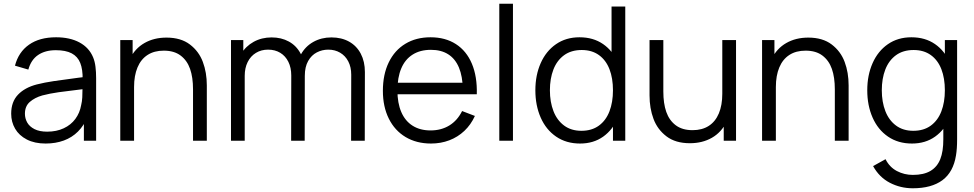

<svg xmlns="http://www.w3.org/2000/svg" viewBox="-20 -755 5224 1030"><path d="M224.7 15Q165.7 15 123.9 -6.6Q82.2 -28.2 61.1 -64.5Q40 -100.8 40 -145Q40 -208.7 76.5 -247Q113 -285.3 177.3 -302Q219.7 -312.7 268.7 -319.9Q317.7 -327.2 402 -338.2Q415.3 -339.8 427.4 -341.2Q439.5 -342.7 449.7 -344.3L423.3 -328.7Q424.3 -382.8 410.5 -417.3Q396.7 -451.8 364.7 -468.8Q332.7 -485.7 279.3 -485.7Q222.5 -485.7 184.7 -460.2Q146.8 -434.7 132 -381.7L60.3 -402.7Q79.3 -475.7 135.7 -515.3Q192 -555 280.7 -555Q355.2 -555 406.8 -527.1Q458.3 -499.2 479.7 -447Q488.8 -425 492.2 -397.1Q495.7 -369.2 495.7 -335.3V0H430V-135.7L449 -127.3Q430.3 -81.3 398.3 -49.3Q366.3 -17.3 322.4 -1.2Q278.5 15 224.7 15ZM233 -48.7Q283.2 -48.7 321.8 -66.8Q360.5 -84.8 384.2 -117Q408 -149.2 415.3 -190.7Q420.2 -210.3 421.4 -232.8Q422.7 -255.2 422.7 -285.5V-294.7L450.7 -280L417 -275.7Q344.3 -267.3 295 -260.3Q245.7 -253.3 207 -243Q166.2 -231.3 139.9 -208.2Q113.7 -185.2 113.7 -145Q113.7 -119.8 125.9 -97.9Q138.2 -76 165 -62.3Q191.8 -48.7 233 -48.7Z M1015.5 -275.7Q1015.5 -340 999.7 -385.3Q983.8 -430.7 948.9 -457Q914 -483.3 858.8 -483.3Q807.2 -483.3 771.6 -460.2Q736 -437.2 717.6 -393.2Q699.2 -349.3 699.2 -288L647.2 -299.7Q647.2 -380.7 675.7 -437.9Q704.2 -495.2 755.1 -524.2Q806 -553.3 873.2 -553.3Q950.2 -553.3 998.6 -516.5Q1047 -479.7 1068.2 -422.8Q1089.5 -366 1089.5 -297V0H1015.5ZM625.2 0V-540H691.5V-407H699.2V0Z M1864.2 -354.3Q1864.2 -395.3 1848.3 -425.7Q1832.5 -456 1804.6 -472.3Q1776.7 -488.7 1741.2 -488.7Q1708.2 -488.7 1679.6 -473.9Q1651 -459.2 1633.1 -427.8Q1615.2 -396.3 1615.2 -348.3L1571.5 -361Q1569.8 -418.2 1593.8 -462.1Q1617.8 -506 1660.9 -530.2Q1704 -554.3 1757.8 -554.3Q1812 -554.3 1852.7 -531.7Q1893.3 -509 1915.4 -466.9Q1937.5 -424.8 1937.5 -368.3L1936.8 0H1863.5ZM1219.2 0V-540H1285.2V-407H1292.8V0ZM1542.5 -349.7Q1542.5 -392 1527 -423.3Q1511.5 -454.7 1483.4 -471.7Q1455.3 -488.7 1418.2 -488.7Q1381.2 -488.7 1352.8 -471.2Q1324.3 -453.8 1308.6 -422.1Q1292.8 -390.3 1292.8 -348.3L1249.2 -372.3Q1249.2 -424 1273.6 -465.5Q1298 -507 1340.9 -530.7Q1383.8 -554.3 1437.2 -554.3Q1489.2 -554.3 1529.5 -532.2Q1569.8 -510.2 1592.5 -467.9Q1615.2 -425.7 1615.2 -366.3L1614.5 0H1541.8Z M2292.3 15Q2214.3 15 2155.9 -19.8Q2097.5 -54.7 2065.8 -118.7Q2034 -182.7 2034 -267.7Q2034 -355.3 2065.4 -420.2Q2096.8 -485.2 2154.5 -520.1Q2212.2 -555 2289.7 -555Q2369 -555 2425.8 -518.4Q2482.7 -481.8 2511.6 -412.9Q2540.5 -344 2537.8 -249.3H2463V-275.3Q2461.7 -345.5 2442 -392.6Q2422.3 -439.7 2384.5 -463.7Q2346.7 -487.7 2291.7 -487.7Q2234 -487.7 2193.7 -462.2Q2153.3 -436.8 2132.7 -388.2Q2112 -339.5 2112 -270Q2112 -202.2 2132.7 -154.1Q2153.3 -106 2193.3 -80.7Q2233.3 -55.3 2289.7 -55.3Q2347.2 -55.3 2390.6 -82Q2434 -108.7 2459 -159.3L2527.7 -133Q2506.3 -86.2 2471.2 -52.9Q2436 -19.7 2390.3 -2.3Q2344.7 15 2292.3 15ZM2086 -249.3V-311H2498.7V-249.3Z M2658.5 0V-735H2731.8V0Z M3091.7 15Q3017.7 15 2963.4 -22.1Q2909.2 -59.2 2880.6 -124.2Q2852 -189.2 2852 -270.7Q2852 -351.7 2880.6 -416.3Q2909.2 -481 2962.8 -518Q3016.3 -555 3088.7 -555Q3162.7 -555 3215.4 -518.5Q3268.2 -482 3295.1 -417.7Q3322 -353.3 3322 -270.7Q3322 -188.8 3295.1 -124.2Q3268.2 -59.5 3216.1 -22.2Q3164 15 3091.7 15ZM3099 -53.3Q3154.7 -53.3 3192.7 -81Q3230.7 -108.7 3249.5 -157.7Q3268.3 -206.7 3268.3 -270.7Q3268.3 -335.2 3249.6 -383.7Q3230.8 -432.2 3193.2 -459.4Q3155.5 -486.7 3100.7 -486.7Q3044.3 -486.7 3006 -458.8Q2967.7 -430.8 2948.8 -382Q2930 -333.2 2930 -270.7Q2930 -208 2949.1 -158.8Q2968.2 -109.7 3006.2 -81.5Q3044.2 -53.3 3099 -53.3ZM3268.3 0V-406.7H3260.7V-720H3334.3V0Z M3680.8 13.3Q3603.8 13.3 3555.4 -23.5Q3507 -60.3 3485.8 -117.2Q3464.5 -174 3464.5 -243V-540H3538.5V-264.3Q3538.5 -200 3554.3 -154.7Q3570.2 -109.3 3605.1 -83Q3640 -56.7 3695.2 -56.7Q3746.8 -56.7 3782.4 -79.8Q3818 -102.8 3836.4 -146.8Q3854.8 -190.7 3854.8 -252L3906.8 -240.3Q3906.8 -159.3 3878.3 -102.1Q3849.8 -44.8 3798.9 -15.8Q3748 13.3 3680.8 13.3ZM3862.5 0V-133H3854.8V-540H3928.5V0Z M4458.5 -275.7Q4458.5 -340 4442.7 -385.3Q4426.8 -430.7 4391.9 -457Q4357 -483.3 4301.8 -483.3Q4250.2 -483.3 4214.6 -460.2Q4179 -437.2 4160.6 -393.2Q4142.2 -349.3 4142.2 -288L4090.2 -299.7Q4090.2 -380.7 4118.7 -437.9Q4147.2 -495.2 4198.1 -524.2Q4249 -553.3 4316.2 -553.3Q4393.2 -553.3 4441.6 -516.5Q4490 -479.7 4511.2 -422.8Q4532.5 -366 4532.5 -297V0H4458.5ZM4068.2 0V-540H4134.5V-407H4142.2V0Z M4876.8 255Q4810.5 255 4753.7 225.5Q4696.8 196 4663.8 136L4730.5 99Q4751.7 141.5 4791.2 162.4Q4830.8 183.3 4877.2 183.3Q4935.3 183.3 4971.4 162Q5007.5 140.7 5024.2 98.8Q5040.8 57 5040.5 -8.3V-152.7H5048.8V-540H5114.5V-7.7Q5114.5 43.5 5108.5 78.7Q5094.2 168.2 5035.8 211.6Q4977.3 255 4876.8 255ZM4872.2 15Q4798.2 15 4743.9 -22.1Q4689.7 -59.2 4661.1 -124.2Q4632.5 -189.2 4632.5 -270.7Q4632.5 -351.7 4661.1 -416.3Q4689.7 -481 4743.2 -518Q4796.8 -555 4869.2 -555Q4943.2 -555 4995.9 -518.5Q5048.7 -482 5075.6 -417.7Q5102.5 -353.3 5102.5 -270.7Q5102.5 -188.8 5075.6 -124.2Q5048.7 -59.5 4996.6 -22.2Q4944.5 15 4872.2 15ZM4879.5 -53.3Q4935.2 -53.3 4973.2 -81Q5011.2 -108.7 5030 -157.7Q5048.8 -206.7 5048.8 -270.7Q5048.8 -335.2 5030.1 -383.7Q5011.3 -432.2 4973.7 -459.4Q4936 -486.7 4881.2 -486.7Q4824.8 -486.7 4786.5 -458.8Q4748.2 -430.8 4729.3 -382Q4710.5 -333.2 4710.5 -270.7Q4710.5 -208 4729.6 -158.8Q4748.7 -109.7 4786.7 -81.5Q4824.7 -53.3 4879.5 -53.3Z"/></svg>

Font: Hauora
Style: Regular
Weight: 400
Designer: Wayne Shih
Foundry: WCYS
Version: Version 1.001